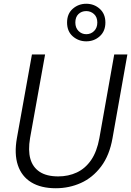

<svg xmlns="http://www.w3.org/2000/svg" viewBox="-20 -990 698 1022"><path d="M277 12Q198 12 146.5 -19.5Q95 -51 75 -111Q55 -171 70 -255L150 -700H220L140 -255Q129 -190 141.5 -145Q154 -100 191 -75.5Q228 -51 290 -51Q344 -51 389 -72Q434 -93 465 -138Q496 -183 509 -255L588 -700H658L579 -255Q563 -163 518 -103.5Q473 -44 410.5 -16Q348 12 277 12ZM439 -770Q398 -770 367.5 -796.5Q337 -823 337 -870Q337 -917 367.5 -943.5Q398 -970 439 -970Q481 -970 511 -943Q541 -916 541 -870Q541 -824 511 -797Q481 -770 439 -770ZM439 -808Q464 -808 481 -825Q498 -842 498 -870Q498 -899 480.5 -915Q463 -931 439 -931Q414 -931 397.5 -915Q381 -899 381 -870Q381 -842 398 -825Q415 -808 439 -808Z"/></svg>

Font: DM Sans 17pt Light
Style: Italic
Weight: 300
Italic angle: -10°
Version: Version 4.004;gftools[0.9.30]